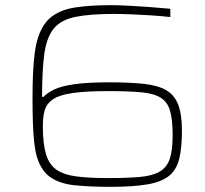

<svg xmlns="http://www.w3.org/2000/svg" viewBox="-20 -716 793 744"><path d="M408 8Q328 8 270 2Q212 -4 175.5 -29Q139 -54 122 -111Q116 -133 112.5 -165Q109 -197 107.5 -239.5Q106 -282 106 -334Q106 -388 108 -431.5Q110 -475 114.5 -510Q119 -545 128 -572Q146 -626 181.5 -652.5Q217 -679 274 -687.5Q331 -696 412 -696Q439 -696 476.5 -694Q514 -692 556.5 -689Q599 -686 640 -682V-650Q605 -654 565 -656.5Q525 -659 488 -660.5Q451 -662 421 -662Q328 -662 272 -650.5Q216 -639 188.5 -605.5Q161 -572 152 -508.5Q143 -445 143 -341H149Q163 -356 189.5 -369Q216 -382 267 -389.5Q318 -397 405 -397Q484 -397 538 -391Q592 -385 624 -366.5Q656 -348 670.5 -310.5Q685 -273 685 -210Q685 -143 674.5 -100.5Q664 -58 635 -34.5Q606 -11 551 -1.5Q496 8 408 8ZM399 -26Q475 -26 523.5 -30.5Q572 -35 599.5 -51.5Q627 -68 638 -101Q649 -134 649 -191Q649 -252 639 -286.5Q629 -321 602.5 -337.5Q576 -354 526.5 -358.5Q477 -363 399 -363Q312 -363 261 -355.5Q210 -348 185.5 -331.5Q161 -315 153.5 -289.5Q146 -264 146 -228Q146 -160 158 -119.5Q170 -79 198 -59Q226 -39 275 -32.5Q324 -26 399 -26Z"/></svg>

Font: Saira Expanded Thin
Style: Regular
Weight: 250
Width: 7
Designer: Hector Gatti with collaboration of the Omnibus-Type team
Foundry: Omnibus-Type
Version: Version 1.101